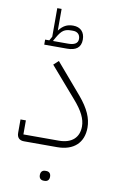

<svg xmlns="http://www.w3.org/2000/svg" viewBox="-105 -834 674 1091"><g transform="rotate(10 232.5 -288.5)"><path d="M97 -561H229C278 -561 308 -580 308 -627C308 -670 283 -696 241 -696C205 -696 182 -683 159 -653V-778H134V-613L121 -590H97ZM155 -613C180 -656 196 -667 236 -667H245C269 -667 286 -653 286 -627C286 -601 265 -590 229 -590H144L143 -592ZM228 201H233C249 201 260 192 260 173C260 153 249 144 233 144H228C212 144 201 153 201 173C201 192 212 201 228 201ZM79 0H270C366 0 421 -52 421 -139C421 -192 399 -245 344 -310L195 -484L167 -458L317 -285C368 -227 389 -183 389 -140C389 -78 350 -38 273 -38H69V-119H38V-42C38 -14 53 0 79 0Z"/></g></svg>

Font: IBM Plex Arabic ExtraLight
Style: Regular
Weight: 200
Designer: Mike Abbink, Paul van der Laan, Pieter van Rosmalen, Wael Morcos, Khajak Apelian
Foundry: Bold Monday
Version: Version 1.0